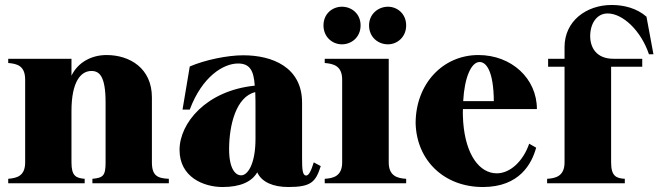

<svg xmlns="http://www.w3.org/2000/svg" viewBox="-20 -736 2644 771"><path d="M590 -84V-345C590 -462 501 -515 408 -515C350 -515 294 -488 267 -432V-500H13V-483C49 -480 81 -472 81 -416V-84C81 -29 48 -21 13 -18V0H320V-18C285 -21 267 -29 267 -84V-290C267 -409 305 -451 347 -451C379 -451 404 -431 404 -324V-84C404 -30 394 -22 351 -18V0H658V-18C614 -20 590 -29 590 -84Z M874 15C945 15 991 -6 1013 -44C1031 -4 1078 15 1138 15C1230 15 1248 -6 1268 -69L1240 -84C1229 -49 1220 -31 1209 -31C1195 -32 1193 -54 1193 -101V-324C1193 -466 1074 -514 957 -514C892 -514 802 -495 742 -469L713 -296H742C792 -429 877 -481 936 -481C983 -481 999 -453 1003 -392C807 -372 701 -241 701 -134C701 -25 797 15 874 15ZM948 -32C926 -32 900 -57 900 -137C900 -233 928 -348 1005 -366C1006 -346 1006 -319 1006 -296V-179C1006 -74 973 -31 948 -32Z M1284 -18V0H1611V-18C1576 -20 1541 -29 1541 -84V-500H1284V-483C1319 -480 1354 -472 1354 -416V-84C1354 -29 1319 -20 1284 -18ZM1353 -558C1392 -558 1428 -587 1428 -634C1428 -681 1392 -709 1353 -709C1315 -709 1279 -681 1279 -634C1279 -587 1315 -558 1353 -558ZM1538 -558C1575 -558 1611 -587 1611 -634C1611 -681 1575 -709 1538 -709C1498 -709 1462 -679 1462 -634C1462 -587 1498 -558 1538 -558Z M1919 15C2068 15 2116 -81 2133 -143L2105 -159C2081 -89 2029 -40 1975 -40C1906 -40 1850 -113 1840 -246C1839 -264 1838 -281 1839 -298H2136C2136 -421 2034 -515 1901 -515C1758 -515 1649 -399 1649 -241C1653 -92 1763 15 1919 15ZM1840 -330C1845 -424 1872 -487 1906 -487C1933 -487 1962 -450 1963 -330Z M2177 -18V0H2489V-18C2454 -20 2434 -29 2434 -84V-468H2559V-500H2443C2375 -500 2350 -545 2350 -591C2350 -641 2376 -682 2420 -682C2481 -682 2554 -613 2586 -518H2604L2576 -669C2537 -703 2486 -716 2436 -716C2335 -716 2247 -652 2247 -547V-500H2181V-468H2247V-84C2247 -29 2212 -20 2177 -18Z"/></svg>

Font: Sprat Condesed
Style: Bold
Weight: 700
Width: 3
Designer: Ethan Nakache
Foundry: Collletttivo
Version: Version 2.000;Glyphs 3.2 (3217)